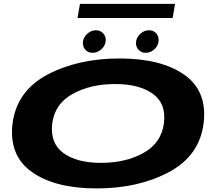

<svg xmlns="http://www.w3.org/2000/svg" viewBox="-20 -992 1158 1018"><path d="M493 7Q713.5 7 875.5 -79.5Q1037.5 -166 1059.5 -337.5Q1080.5 -509 957.5 -595.5Q834.5 -682 614 -682Q393.5 -682 231.2 -596Q69 -510 46.5 -337.5Q26 -167.5 148.8 -80.2Q271.5 7 493 7ZM516.5 -128.5Q386.5 -128.5 315.5 -181Q244.5 -233.5 257 -337.5Q270.5 -442 365.5 -494.2Q460.5 -546.5 590 -546.5Q719 -546.5 790.8 -494.2Q862.5 -442 849 -337.5Q835 -233 740.2 -180.8Q645.5 -128.5 516.5 -128.5ZM471.5 -712Q497 -712 518.8 -732Q540.5 -752 540.5 -779.5Q540.5 -802 525.5 -816.8Q510.5 -831.5 489 -831.5Q462 -831.5 440.8 -811.2Q419.5 -791 419.5 -763.5Q419.5 -741.5 433.8 -726.8Q448 -712 471.5 -712ZM752 -712Q779.5 -712 800.2 -732Q821 -752 821 -779.5Q821 -802 807 -816.8Q793 -831.5 769.5 -831.5Q743.5 -831.5 722.2 -811.2Q701 -791 701 -763.5Q701 -741.5 715.8 -726.8Q730.5 -712 752 -712ZM391 -896.5H895.5L908 -971.5H404Z"/></svg>

Font: Anybody ExtraExpanded
Style: Bold Italic
Weight: 700
Width: 8
Italic angle: -10°
Version: Version 1.113;gftools[0.9.25]